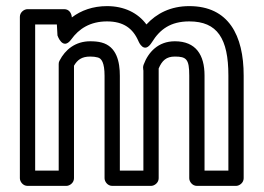

<svg xmlns="http://www.w3.org/2000/svg" viewBox="-20 -583 865 628"><path d="M275 -448C226 -448 193 -420 175 -385C173 -382 172 -378 172 -374V-25H95V-503H166L168 -467C168 -467 185 -416 213 -454C238 -489 275 -513 330 -513C384 -513 415 -490 433 -448C433 -448 451 -403 477 -445C503 -487 538 -513 599 -513C691 -513 727 -457 727 -336V-25H649V-336C649 -403 621 -448 552 -448C497 -448 465 -412 450 -372C449 -369 448 -366 448 -363C448 -357 449 -353 449 -352V-25H372V-335C372 -380 362 -431 312 -444C301 -447 288 -448 275 -448ZM190 -553H70C59 -553 45 -543 45 -528V0C45 11 55 25 70 25H197C208 25 222 15 222 0V-368C233 -387 247 -398 275 -398C285 -398 293 -397 300 -395C312 -392 322 -378 322 -335V0C322 11 332 25 347 25H474C485 25 499 15 499 0V-352V-359C510 -385 524 -398 552 -398C590 -398 599 -389 599 -336V0C599 11 609 25 624 25H752C763 25 777 15 777 0V-336C777 -467 728 -563 599 -563C538 -563 492 -539 459 -503C431 -541 386 -563 330 -563C284 -563 245 -549 215 -526C214 -540 206 -553 190 -553Z"/></svg>

Font: Asimov
Style: NarOu
Weight: 500
Designer: Google
Version: Version 2.000980; 2014